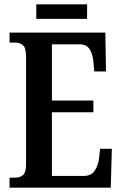

<svg xmlns="http://www.w3.org/2000/svg" viewBox="-20 -864 562 884"><path d="M24 0V-46H50Q74 -46 87 -59Q100 -72 100 -108V-601Q100 -645 85 -656.5Q70 -668 50 -668H24V-714H465L468 -535H414L410 -579Q407 -614 393 -637Q379 -660 345 -660H219V-401H410V-347H219V-54H366Q400 -54 416 -78Q432 -102 436 -135L441 -179H495L490 0ZM147 -777V-844H381V-777Z"/></svg>

Font: Noto Serif Devanagari ExtraCondensed SemiBold
Style: Regular
Weight: 600
Width: 2
Designer: Universal Thirst, Indian Type Foundry and the Monotype Design Team
Foundry: Monotype Imaging Inc.
Version: Version 2.004; ttfautohint (v1.8.4.7-5d5b)